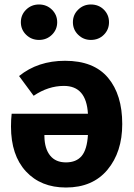

<svg xmlns="http://www.w3.org/2000/svg" viewBox="-20 -819 597 856"><path d="M211.5 -664Q188 -641 154 -641Q120 -641 96.5 -664Q73 -687 73 -720Q73 -753 96.5 -776Q120 -799 154 -799Q188 -799 211.5 -776Q235 -753 235 -720Q235 -687 211.5 -664ZM385 -641Q352 -641 328.5 -664Q305 -687 305 -720Q305 -753 328.5 -776Q352 -799 385 -799Q420 -799 443 -776Q466 -753 466 -720Q466 -687 443 -664Q420 -641 385 -641ZM270 -548Q398 -548 461.5 -472.5Q525 -397 525 -266Q525 -141 459 -62Q393 17 274 17Q162 17 95.5 -55Q29 -127 29 -255Q29 -286 32 -312H372Q365 -436 265 -436Q195 -436 130 -392L65 -480Q149 -548 270 -548ZM372 -217H178V-210Q179 -156 203.5 -125.5Q228 -95 274 -95Q320 -95 344 -123.5Q368 -152 372 -217Z"/></svg>

Font: FiraGO
Style: Bold
Weight: 700
Designer: bBox Type
Foundry: bBox Type GmbH
Version: Version 1.001;PS 001.001;hotconv 1.0.88;makeotf.lib2.5.64775